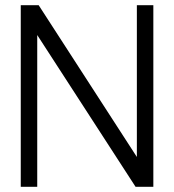

<svg xmlns="http://www.w3.org/2000/svg" viewBox="-20 -720 671 740"><path d="M60 0V-700H129L507.5 -115V-700H571V0H502.5L123.5 -585V0Z"/></svg>

Font: Urbanist Light
Style: Regular
Weight: 300
Designer: Corey Hu
Foundry: Corey Hu
Version: Version 1.330; ttfautohint (v1.8.4.7-5d5b)